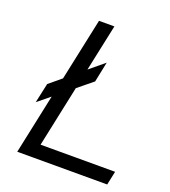

<svg xmlns="http://www.w3.org/2000/svg" viewBox="-131 -808 802 904"><g transform="rotate(20 270.0 -355.5)"><path d="M61 -249 82.5 -347.7 143.6 -398.4 210 -710.9H287.1L237.3 -476.6L311.5 -538.1L290.5 -436.5L215.8 -375.5L150.9 -68.8H524.4L509.8 0H59.1L122.6 -299.3Z"/></g></svg>

Font: Tuffy
Style: Italic
Weight: 400
Italic angle: -12°
Designer: Thatcher Ulrich, Karoly Barta and Michael Everson
Version: Version 001.271